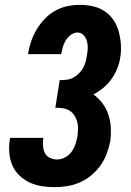

<svg xmlns="http://www.w3.org/2000/svg" viewBox="-20 -763 540 791"><path d="M206 8Q179 8 152.5 4Q126 0 102.5 -11Q79 -22 60.5 -39.5Q42 -57 31.5 -80.5Q21 -104 18.5 -131Q16 -158 20 -185L22 -195H159L158 -191Q156 -175 157.5 -159.5Q159 -144 165.5 -131.5Q172 -119 186 -112.5Q200 -106 216 -106Q232 -106 248 -114.5Q264 -123 274.5 -137.5Q285 -152 290.5 -168Q296 -184 299 -201Q301 -216 301.5 -231.5Q302 -247 298 -261.5Q294 -276 286 -288Q278 -300 266 -307.5Q254 -315 239 -317Q224 -319 208 -319L226 -433Q240 -433 254 -434.5Q268 -436 280.5 -442.5Q293 -449 304 -459.5Q315 -470 322 -482.5Q329 -495 332.5 -508Q336 -521 338 -535Q341 -550 341.5 -565Q342 -580 338 -594Q334 -608 324 -618.5Q314 -629 299 -629Q285 -629 272 -619.5Q259 -610 251 -597Q243 -584 239 -569.5Q235 -555 232 -541V-540H95L96 -543Q100 -568 108.5 -593Q117 -618 131 -641.5Q145 -665 164 -685Q183 -705 207 -718.5Q231 -732 257 -737.5Q283 -743 309 -743Q337 -743 363.5 -737Q390 -731 411.5 -716.5Q433 -702 447.5 -680.5Q462 -659 469 -633.5Q476 -608 478 -580Q480 -552 475 -524Q472 -502 462.5 -479.5Q453 -457 439 -437Q425 -417 405.5 -401Q386 -385 365 -374Q386 -359 402 -337.5Q418 -316 426.5 -290.5Q435 -265 436.5 -237Q438 -209 434 -180Q429 -155 419.5 -129.5Q410 -104 394 -81.5Q378 -59 356.5 -41Q335 -23 310 -12Q285 -1 258.5 3.5Q232 8 206 8Z"/></svg>

Font: Iosevka Term Curly Hv Obl
Style: Regular
Weight: 900
Italic angle: -9°
Designer: Belleve Invis
Foundry: Belleve Invis
Version: Version 32.3.0